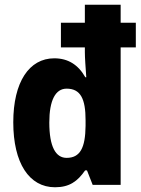

<svg xmlns="http://www.w3.org/2000/svg" viewBox="-20 -780 596 810"><path d="M212 10C273 10 307 -15 339 -61H347L371 0H489V-580H553V-684H489V-760H338V-684H237V-580H338V-560C338 -536 341 -497 344 -454H340C310 -507 267 -534 209 -534C103 -534 36 -434 36 -264C36 -92 103 10 212 10ZM261 -114C215 -114 188 -161 188 -263C188 -357 214 -406 261 -406C320 -406 341 -363 341 -273V-249C340 -156 318 -114 261 -114Z"/></svg>

Font: Noto Sans Gurmukhi UI Condensed ExtraBold
Style: Regular
Weight: 800
Width: 3
Designer: Jelle Bosma - Monotype Design Team
Foundry: Monotype Imaging Inc.
Version: Version 2.004